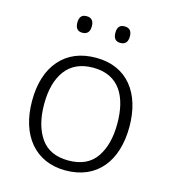

<svg xmlns="http://www.w3.org/2000/svg" viewBox="-109 -808 808 907"><g transform="rotate(15 295.0 -355.0)"><path d="M168 -680.2C168 -652.8 179.7 -639.2 202.6 -639.2C226.6 -639.2 238.8 -652.8 238.8 -680.2C238.8 -707 226.6 -720.2 202.6 -720.2C179.7 -720.2 168 -707 168 -680.2ZM354 -680.2C354 -652.8 365.7 -639.2 388.7 -639.2C412.6 -639.2 424.8 -652.8 424.8 -680.2C424.8 -707 412.6 -720.2 388.7 -720.2C365.7 -720.2 354 -707 354 -680.2ZM533.2 -267.1C533.2 -431.2 450.2 -542 297.9 -542C222.7 -542 163.6 -517.6 121.1 -469.2C78.6 -420.4 57.1 -353 57.1 -267.1C57.1 -98.6 146 9.8 293.9 9.8C448.2 9.8 533.2 -100.1 533.2 -267.1ZM116.2 -267.1C116.2 -337.9 131.3 -393.1 161.6 -433.1C191.9 -473.1 236.8 -493.2 296.9 -493.2C422.9 -493.2 474.1 -398.9 474.1 -267.1C474.1 -199.2 460 -144 431.2 -102.1C402.3 -60.1 356.9 -39.1 294.9 -39.1C233.9 -39.1 188.5 -60.1 159.7 -101.6C130.9 -143.1 116.2 -198.2 116.2 -267.1Z"/></g></svg>

Font: Noto Reveo Sans
Style: Regular
Weight: 300
Designer: Monotype Design Team
Foundry: Monotype Imaging Inc.
Version: Version 2.007